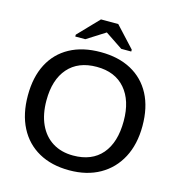

<svg xmlns="http://www.w3.org/2000/svg" viewBox="-127 -991 1031 1111"><g transform="rotate(15 389.0 -435.5)"><path d="M731.9 -347.2Q731.9 -237.8 689.7 -157.7Q647.5 -77.6 570.3 -33.9Q493.2 9.8 387.7 9.8Q281.7 9.8 204.8 -33.2Q127.9 -76.2 86.7 -156.2Q45.4 -236.3 45.4 -347.2Q45.4 -457.5 86.2 -535.9Q127 -614.3 203.9 -656.2Q280.8 -698.2 388.7 -698.2Q495.6 -698.2 572.5 -656.5Q649.4 -614.7 690.7 -536.4Q731.9 -458 731.9 -347.2ZM619.6 -347.2Q619.6 -469.7 559.1 -539.8Q498.5 -609.9 388.7 -609.9Q277.8 -609.9 217.3 -540.8Q156.7 -471.7 156.7 -347.2Q156.7 -264.6 184.3 -204.3Q211.9 -144 263.9 -111.3Q315.9 -78.6 387.7 -78.6Q499.5 -78.6 559.6 -148.7Q619.6 -218.8 619.6 -347.2ZM222.2 -747.1V-758.3L340.3 -881.3H443.8L557.6 -758.3V-747.1H497.6L393.1 -816.9H392.1L282.2 -747.1Z"/></g></svg>

Font: Arimo Medium
Style: Regular
Weight: 500
Designer: Steve Matteson
Foundry: Monotype Imaging Inc.
Version: Version 1.33